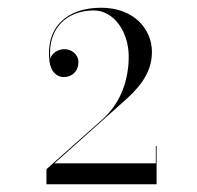

<svg xmlns="http://www.w3.org/2000/svg" viewBox="-20 -933 510 496"><path d="M384.5 -457V-556H382.5V-511H120.5L297.5 -669C331 -698.5 372.5 -738.5 372.5 -798.5C372.5 -858.5 325.5 -913 241 -913C151.5 -913 96.5 -861 108 -773.5C111 -751 124 -734 145 -734C166 -734 182.5 -748.5 182.5 -772.5C182.5 -793.5 164 -806 146.5 -806C129.5 -806 114 -795.5 110 -781.5C102.5 -859.5 152.5 -906 222.5 -906C274 -906 312.5 -851 312.5 -787C312.5 -730.5 294.5 -669 244 -624L100 -496V-457Z"/></svg>

Font: Bodoni* 48pt
Style: Regular
Weight: 400
Version: Version 2.3